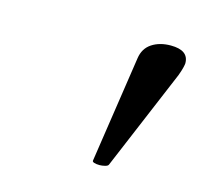

<svg xmlns="http://www.w3.org/2000/svg" viewBox="-54 -724 402 384"><g transform="rotate(15 147.0 -532.0)"><path d="M181 -398Q174 -398 169.5 -399.5Q165 -401 166 -404L199 -624Q202 -645 218 -655.5Q234 -666 257 -666Q294 -666 294 -639Q294 -637 292.5 -630.5Q291 -624 287 -613L199 -404Q198 -401 192 -399.5Q186 -398 181 -398Z"/></g></svg>

Font: Junicode VF
Style: Italic
Weight: 400
Italic angle: -11°
Designer: Peter S. Baker
Version: Version 2.209